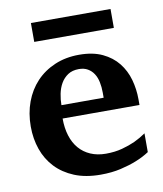

<svg xmlns="http://www.w3.org/2000/svg" viewBox="-78 -731 685 807"><g transform="rotate(-10 264.5 -327.5)"><path d="M355 -326.2Q355 -350.1 350.6 -371.1Q346.2 -392.1 336.2 -407.5Q326.2 -422.9 310.5 -431.9Q294.9 -440.9 272.9 -440.9Q245.1 -440.9 226.3 -428.5Q207.5 -416 196 -396.2Q184.6 -376.5 179.7 -352.1Q174.8 -327.6 174.8 -304.2H355ZM498 -46.9Q472.2 -29.8 439.9 -17.1Q412.1 -5.9 373.5 3.2Q335 12.2 287.1 12.2Q223.1 12.2 175.5 -7.3Q127.9 -26.9 95.9 -60.8Q64 -94.7 48.1 -140.1Q32.2 -185.5 32.2 -237.8Q32.2 -294.4 50 -342.5Q67.9 -390.6 100.8 -425.5Q133.8 -460.4 180.4 -480.2Q227.1 -500 284.2 -500Q342.8 -500 383.5 -480.7Q424.3 -461.4 449.7 -429.4Q475.1 -397.5 486.6 -356.4Q498 -315.4 498 -272V-248H169.9Q169.9 -207 180.2 -174.3Q190.4 -141.6 210.2 -118.7Q230 -95.7 258.8 -83.3Q287.6 -70.8 324.2 -70.8Q362.3 -70.8 393.8 -79.3Q425.3 -87.9 448.7 -98.6Q475.6 -111.3 498 -127ZM108.4 -585.9V-666.5H448.2V-585.9Z"/></g></svg>

Font: Charis SIL Am
Style: Bold
Weight: 700
Foundry: SIL International
Version: Version 5.000